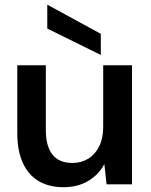

<svg xmlns="http://www.w3.org/2000/svg" viewBox="-20 -768 629 800"><path d="M245 12Q184 12 141 -13.5Q98 -39 75 -89.5Q52 -140 52 -214V-496H171V-226Q171 -159 198.5 -124Q226 -89 282 -89Q319 -89 348 -107Q377 -125 393.5 -158.5Q410 -192 410 -240V-496H530V0H424L415 -83H414Q391 -40 347.5 -14Q304 12 245 12ZM400 -539 177 -649V-748H178L400 -627Z"/></svg>

Font: DM Sans 28pt SemiBold
Style: Regular
Weight: 600
Version: Version 4.004;gftools[0.9.30]